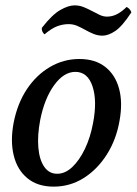

<svg xmlns="http://www.w3.org/2000/svg" viewBox="-20 -687 510 716"><path d="M180 9Q120 9 82 -22.5Q44 -54 31 -108Q18 -162 31 -230Q45 -301 80 -354Q115 -407 166 -437Q217 -467 276 -467Q335 -467 372.5 -437.5Q410 -408 424 -356.5Q438 -305 426 -238Q414 -167 378.5 -111Q343 -55 292 -23Q241 9 180 9ZM193 -39Q223 -39 249.5 -64Q276 -89 296.5 -131.5Q317 -174 327 -228Q343 -311 325 -365Q307 -419 261 -419Q218 -419 182 -369.5Q146 -320 130 -240Q119 -182 123 -136.5Q127 -91 145 -65Q163 -39 193 -39ZM362 -554Q345 -554 329 -560.5Q313 -567 298 -575.5Q283 -584 268 -590.5Q253 -597 236 -597Q214 -597 193 -589Q172 -581 146 -559Q141 -563 138 -569.5Q135 -576 136 -583Q174 -632 204.5 -649.5Q235 -667 258 -667Q276 -667 292 -660.5Q308 -654 323 -646Q338 -638 351.5 -631.5Q365 -625 379 -625Q399 -625 417 -634.5Q435 -644 452 -661Q457 -659 462 -654Q467 -649 470 -641Q436 -589 410 -571.5Q384 -554 362 -554Z"/></svg>

Font: Vollkorn
Style: Italic
Weight: 400
Italic angle: -11°
Designer: Friedrich Althausen
Foundry: Friedrich Althausen
Version: Version 5.001